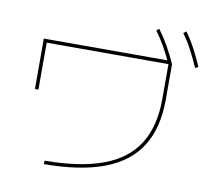

<svg xmlns="http://www.w3.org/2000/svg" viewBox="-92 -958 1184 1087"><g transform="rotate(10 500.0 -415.0)"><path d="M229 5Q434 4 566 -45.5Q698 -95 761.5 -196.5Q825 -298 825 -455V-655H125V-385H105V-675H835L845 -658V-455Q845 -292 778.5 -186Q712 -80 575.5 -28Q439 24 229 25ZM827 -650Q801 -707 776.5 -750Q752 -793 724 -831L739 -843Q771 -800 796 -755.5Q821 -711 845 -658ZM977 -660Q952 -717 928.5 -761Q905 -805 877 -843L893 -855Q924 -812 948 -766.5Q972 -721 995 -668Z"/></g></svg>

Font: M PLUS 1 Code Thin
Style: Regular
Weight: 250
Designer: Coji Morishita
Foundry: UNDERFOREST DESIGN
Version: Version 1.002